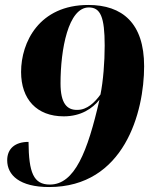

<svg xmlns="http://www.w3.org/2000/svg" viewBox="-20 -744 604 774"><path d="M178 10C481 10 561 -292 561 -477C561 -651 473 -724 336 -724C138 -724 65 -574 65 -454C65 -344 128 -275 237 -275C307 -275 353 -307 381 -342C333 -132 281 0 181 0C115 0 96 -48 95 -172C41 -172 9 -145 9 -98C9 -38 59 10 178 10ZM292 -301C250 -300 224 -327 224 -408C224 -545 255 -714 338 -714C385 -714 402 -676 402 -560C402 -494 396 -417 385 -363C362 -331 331 -301 292 -301Z"/></svg>

Font: Noto Serif Display ExtraBold
Style: Italic
Weight: 800
Italic angle: -12°
Designer: Monotype Design Team
Foundry: Monotype Imaging Inc.
Version: Version 2.009